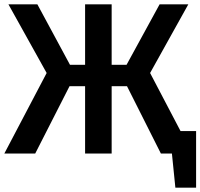

<svg xmlns="http://www.w3.org/2000/svg" viewBox="-22 -711 928 889"><path d="M886 158H790L774 0H723L566 -312H495V0H372V-312H300L141 0H-2L194 -373L17 -691H151L302 -411H372V-691H495V-411H564L717 -691H850L673 -373L814 -104H886Z"/></svg>

Font: Trujillo Medium
Style: Regular
Weight: 500
Designer: Fira Sans original fonts by bBox Type GmbH, Carrois Corporate GbR, & Edenspiekermann AG / Changes by Cristiano Sobral
Foundry: Fira Sans original fonts by bBox Type GmbH, Carrois Corporate GbR, & Edenspiekermann AG / Changes by Cristiano Sobral
Version: Version 4.301;October 17, 2021;FontCreator 14.0.0.2814 64-bi